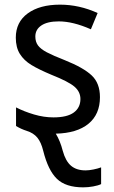

<svg xmlns="http://www.w3.org/2000/svg" viewBox="-20 -566 492 826"><path d="M166 83Q157 46 140.5 26Q124 6 95 -3Q70 -11 49 -24V-104Q84 -86 126.5 -73.5Q169 -61 210 -61Q269 -61 297.5 -82Q326 -103 326 -140Q326 -171 300.5 -193Q275 -215 202 -244Q147 -267 115 -286.5Q83 -306 65.5 -334Q48 -362 48 -404Q48 -471 99.5 -508.5Q151 -546 238 -546Q321 -546 400 -510L371 -440Q294 -474 233 -474Q184 -474 158 -456.5Q132 -439 132 -409Q132 -386 143.5 -370.5Q155 -355 181.5 -341Q208 -327 259 -307Q339 -275 374.5 -241.5Q410 -208 410 -148Q410 -74 360.5 -33.5Q311 7 220 9Q239 40 250 83Q262 127 285.5 147Q309 167 348 167Q363 167 382.5 163Q402 159 415 154V226Q403 232 381 236Q359 240 338 240Q263 240 225 203.5Q187 167 166 83Z"/></svg>

Font: Noto Sans Display
Style: Regular
Weight: 400
Designer: Monotype Design team
Foundry: Monotype Imaging Inc.
Version: Version 1.000